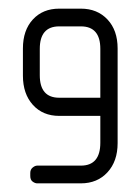

<svg xmlns="http://www.w3.org/2000/svg" viewBox="-20 -424 324 444"><path d="M167 0H66Q61 0 55.5 -4Q50 -8 50 -17V-24Q50 -32 55.5 -36.5Q61 -41 66 -41H167Q212 -41 212 -94V-156H117Q79 -156 56 -181.5Q33 -207 33 -249V-312Q33 -354 56 -379Q79 -404 117 -404H167Q205 -404 228.5 -379Q252 -354 252 -312V-93Q252 -51 228.5 -25.5Q205 0 167 0ZM212 -311Q212 -363 167 -363H117Q72 -363 72 -311V-250Q72 -198 117 -198H212Z"/></svg>

Font: Chathura
Style: Bold
Weight: 700
Designer: Appaji Ambarisha Darbha
Foundry: Aditya Fonts
Version: Version 1.002 2016